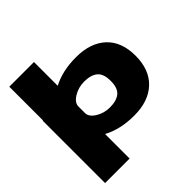

<svg xmlns="http://www.w3.org/2000/svg" viewBox="-244 -989 1392 1392"><g transform="rotate(-45 452.0 -292.5)"><path d="M52.5 200H304V-439H52.5ZM55.5 0H293.5L308.5 -79.5V-785H55.5ZM548 4Q695.5 4 778.8 -74.8Q862 -153.5 862 -296.5Q862 -440 778.8 -517.2Q695.5 -594.5 548 -594.5Q406.5 -594.5 303.5 -538.8Q200.5 -483 200.5 -434L308.5 -329Q308.5 -367.5 357 -397.5Q405.5 -427.5 465.5 -427.5Q533.5 -427.5 569.5 -397.8Q605.5 -368 605.5 -295Q605.5 -221.5 569.5 -192Q533.5 -162.5 465.5 -162.5Q405.5 -162.5 357 -192.8Q308.5 -223 308.5 -262L200.5 -156Q200.5 -107 303.5 -51.5Q406.5 4 548 4Z"/></g></svg>

Font: Anybody Expanded Black
Style: Regular
Weight: 900
Width: 7
Designer: Tyler Finck
Foundry: Etcetera Type Company
Version: Version 1.113;gftools[0.9.25]